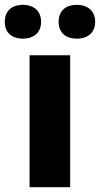

<svg xmlns="http://www.w3.org/2000/svg" viewBox="-52 -779 416 799"><path d="M-32 -688C-32 -640 1 -618 43 -618C84 -618 119 -640 119 -688C119 -737 84 -759 43 -759C1 -759 -32 -737 -32 -688ZM192 -688C192 -640 225 -618 268 -618C309 -618 344 -640 344 -688C344 -737 309 -759 268 -759C225 -759 192 -737 192 -688ZM240 0V-549H71V0Z"/></svg>

Font: Noto Sans Lao ExtraBold
Style: Regular
Weight: 800
Designer: Monotype Design Team
Foundry: Monotype Imaging Inc.
Version: Version 2.003